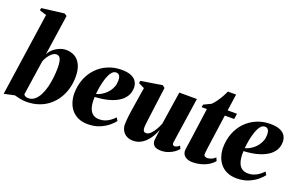

<svg xmlns="http://www.w3.org/2000/svg" viewBox="-95 -1230 2600 1655"><g transform="rotate(20 1205.0 -402.0)"><path d="M232 -431Q244 -456.5 267.8 -478Q291.5 -499.5 322.2 -513Q353 -526.5 386 -526.5Q430 -526.5 464.8 -506.2Q499.5 -486 519.8 -443.2Q540 -400.5 540 -333.5Q540 -280.5 526.5 -230Q513 -179.5 486.2 -135.8Q459.5 -92 419.8 -58.8Q380 -25.5 327.5 -7Q275 11.5 210 11.5Q182.5 11.5 153.8 5.5Q125 -0.5 102 -7L6.5 13.5L117.5 -749.5L53.5 -770L57.5 -791.5L264 -817L286.5 -802ZM175.5 -43Q179 -36.5 189 -30Q199 -23.5 216.5 -23.5Q250 -23.5 275 -44Q300 -64.5 317.8 -98.8Q335.5 -133 346.5 -176.5Q357.5 -220 362.8 -266.5Q368 -313 368 -357Q368 -406 357.5 -433.8Q347 -461.5 319 -461.5Q299 -461.5 279 -445Q259 -428.5 244.2 -405Q229.5 -381.5 223 -361.5Z M1008.5 -101.5Q994.5 -81.5 963.2 -55Q932 -28.5 884.8 -8.2Q837.5 12 775.5 12Q723.5 12 685.8 -5.8Q648 -23.5 624 -53.5Q600 -83.5 588.8 -120.5Q577.5 -157.5 577 -196.5Q577 -268.5 600.5 -329.5Q624 -390.5 666.5 -435Q709 -479.5 766.8 -504.2Q824.5 -529 892 -529Q947 -529 980.2 -514.8Q1013.5 -500.5 1028.8 -476.2Q1044 -452 1044.5 -421Q1044.5 -375.5 1024.5 -342.8Q1004.5 -310 971.8 -288.5Q939 -267 900.2 -254.2Q861.5 -241.5 822.5 -236Q783.5 -230.5 753 -229.5Q750.5 -194.5 754.5 -163.8Q758.5 -133 770 -110.2Q781.5 -87.5 802.2 -74.5Q823 -61.5 853.5 -61.5Q885.5 -61.5 911.5 -71.8Q937.5 -82 957.5 -97.8Q977.5 -113.5 991.5 -129ZM856 -491Q832 -491 814.5 -468.2Q797 -445.5 784.8 -409.8Q772.5 -374 765 -333.5Q757.5 -293 754.5 -257.5Q770 -260.5 788.8 -269.8Q807.5 -279 826.5 -293.8Q845.5 -308.5 861.2 -329Q877 -349.5 886.8 -374.8Q896.5 -400 896.5 -430Q896 -465.5 884.8 -478.2Q873.5 -491 856 -491Z M1192 12.5Q1156.5 12.5 1131 -2Q1105.5 -16.5 1091.8 -41.5Q1078 -66.5 1078 -97.5Q1078 -113.5 1079.8 -133.5Q1081.5 -153.5 1084 -175.8Q1086.5 -198 1090 -220.2Q1093.5 -242.5 1096.5 -262.5L1125.5 -446L1071.5 -472L1075 -494L1270 -525.5L1292 -507.5L1263 -286Q1260 -265 1257 -241Q1254 -217 1251.2 -194.8Q1248.5 -172.5 1246.8 -156Q1245 -139.5 1245 -132.5Q1245 -118 1247.5 -108.2Q1250 -98.5 1256.5 -93Q1263 -87.5 1275.5 -87.5Q1296 -87.5 1315.8 -107.2Q1335.5 -127 1352.2 -156Q1369 -185 1379.5 -212.5L1425.5 -514H1587L1525 -94.5Q1523 -78.5 1529.8 -71.8Q1536.5 -65 1544 -65Q1553.5 -65 1565 -70.5Q1576.5 -76 1588 -87.5L1601 -60.5Q1586.5 -42.5 1563 -26Q1539.5 -9.5 1509.8 0.8Q1480 11 1446.5 11Q1405.5 11 1385.8 -5.2Q1366 -21.5 1365 -51Q1365 -56.5 1366 -67.2Q1367 -78 1369 -91.5Q1371 -105 1373.2 -120.2Q1375.5 -135.5 1377.5 -149.5H1375.5Q1364.5 -120 1347.2 -91.2Q1330 -62.5 1307 -39Q1284 -15.5 1255.2 -1.5Q1226.5 12.5 1192 12.5Z M1824 -189.5Q1820.5 -166 1818 -146.2Q1815.5 -126.5 1814 -112.2Q1812.5 -98 1812.5 -91Q1812.5 -78 1822 -72Q1831.5 -66 1843 -66Q1861.5 -66 1882 -74.8Q1902.5 -83.5 1917 -98.5L1929.5 -69Q1909.5 -44.5 1879.2 -26.2Q1849 -8 1812.5 1.8Q1776 11.5 1736.5 11.5Q1692 11.5 1665.8 -10.2Q1639.5 -32 1643 -70.5Q1643.5 -75 1644.8 -83.2Q1646 -91.5 1648 -105.8Q1650 -120 1653.2 -141Q1656.5 -162 1660.5 -192L1697.5 -462H1649L1654 -487L1720 -518.5Q1737.5 -534.5 1755.8 -560Q1774 -585.5 1790 -613.5Q1806 -641.5 1816 -665.5H1891.5L1869.5 -512.5H1955.5L1948 -462H1862Z M2373.5 -101.5Q2359.5 -81.5 2328.2 -55Q2297 -28.5 2249.8 -8.2Q2202.5 12 2140.5 12Q2088.5 12 2050.8 -5.8Q2013 -23.5 1989 -53.5Q1965 -83.5 1953.8 -120.5Q1942.5 -157.5 1942 -196.5Q1942 -268.5 1965.5 -329.5Q1989 -390.5 2031.5 -435Q2074 -479.5 2131.8 -504.2Q2189.5 -529 2257 -529Q2312 -529 2345.2 -514.8Q2378.5 -500.5 2393.8 -476.2Q2409 -452 2409.5 -421Q2409.5 -375.5 2389.5 -342.8Q2369.5 -310 2336.8 -288.5Q2304 -267 2265.2 -254.2Q2226.5 -241.5 2187.5 -236Q2148.5 -230.5 2118 -229.5Q2115.5 -194.5 2119.5 -163.8Q2123.5 -133 2135 -110.2Q2146.5 -87.5 2167.2 -74.5Q2188 -61.5 2218.5 -61.5Q2250.5 -61.5 2276.5 -71.8Q2302.5 -82 2322.5 -97.8Q2342.5 -113.5 2356.5 -129ZM2221 -491Q2197 -491 2179.5 -468.2Q2162 -445.5 2149.8 -409.8Q2137.5 -374 2130 -333.5Q2122.5 -293 2119.5 -257.5Q2135 -260.5 2153.8 -269.8Q2172.5 -279 2191.5 -293.8Q2210.5 -308.5 2226.2 -329Q2242 -349.5 2251.8 -374.8Q2261.5 -400 2261.5 -430Q2261 -465.5 2249.8 -478.2Q2238.5 -491 2221 -491Z"/></g></svg>

Font: Merriweather 120pt Black
Style: Italic
Weight: 900
Italic angle: -7.8°
Version: Version 2.101